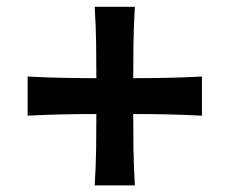

<svg xmlns="http://www.w3.org/2000/svg" viewBox="-20 -611 681 570"><path d="M62 -267.6V-383.8Q118.2 -380.9 167.5 -379.9Q216.8 -378.9 266.1 -378.9Q266.1 -430.7 265.4 -481.4Q264.6 -532.2 261.2 -590.8H380.4Q377 -532.2 376.2 -481.4Q375.5 -430.7 375.5 -378.9Q424.8 -378.9 474.1 -379.9Q523.4 -380.9 579.6 -383.8V-267.6Q523.4 -270.5 474.1 -271.5Q424.8 -272.5 375.5 -272.5Q375.5 -220.7 376.2 -169.9Q377 -119.1 380.4 -60.5H261.2Q264.6 -118.7 265.4 -169.7Q266.1 -220.7 266.1 -272.5Q216.8 -272.5 167.5 -271.5Q118.2 -270.5 62 -267.6Z"/></svg>

Font: Pinar-DS1-FD SemiBold
Style: Regular
Weight: 600
Designer: Amin Abedi
Version: Version 3.000